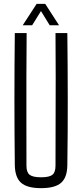

<svg xmlns="http://www.w3.org/2000/svg" viewBox="-20 -972 427 998"><path d="M193.5 6Q121 6 89.5 -22Q58 -50 57 -114Q55 -287.5 55 -457Q55 -626.5 57 -800H118.5Q117.5 -684.5 117.2 -570Q117 -455.5 117.2 -341Q117.5 -226.5 117.5 -110.5Q117.5 -76.5 134 -63.5Q150.5 -50.5 193.5 -50.5Q236.5 -50.5 252.5 -63.5Q268.5 -76.5 268.5 -110.5Q268.5 -226.5 269 -341Q269.5 -455.5 269.5 -570Q269.5 -684.5 268.5 -800H330Q332 -626.5 332.2 -457Q332.5 -287.5 330 -114Q329.5 -50 297.8 -22Q266 6 193.5 6ZM98 -840.5 170.5 -952H215L287 -840.5H238.5L193 -914.5L147 -840.5Z"/></svg>

Font: Big Shoulders Text Thin Light
Style: Regular
Weight: 300
Version: Version 2.002